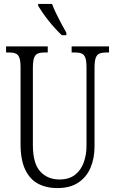

<svg xmlns="http://www.w3.org/2000/svg" viewBox="-20 -951 589 981"><path d="M273 10Q217 10 174.5 -12.5Q132 -35 108.5 -85Q85 -135 85 -215V-607Q85 -640 79 -656Q73 -672 60 -677.5Q47 -683 25 -683H11V-714H224V-683H208Q187 -683 173.5 -677.5Q160 -672 154 -655Q148 -638 148 -603V-210Q148 -116 185.5 -75Q223 -34 284 -34Q333 -34 363.5 -58Q394 -82 408 -121.5Q422 -161 422 -205V-606Q422 -640 416 -656Q410 -672 397 -677.5Q384 -683 362 -683H346V-714H537V-683H524Q502 -683 488.5 -677.5Q475 -672 469 -655Q463 -638 463 -604V-203Q463 -142 442.5 -94Q422 -46 380 -18Q338 10 273 10ZM296 -771Q281 -785 263 -804.5Q245 -824 227.5 -846Q210 -868 196.5 -888Q183 -908 175 -921V-931H246Q254 -909 267 -882Q280 -855 294 -829Q308 -803 319 -784V-771Z"/></svg>

Font: Noto Serif Khmer ExtraCondensed Light
Style: Regular
Weight: 300
Width: 2
Designer: Danh Hong and the Monotype Design Team
Foundry: Monotype Imaging Inc.
Version: Version 2.004